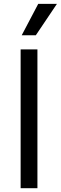

<svg xmlns="http://www.w3.org/2000/svg" viewBox="-20 -986 318 1006"><path d="M176.1 -727.3V0H88.1V-727.3ZM93.7 -801.1 180.4 -965.9H278.4L167.6 -801.1Z"/></svg>

Font: Inter Alia
Style: Regular
Weight: 400
Designer: Rasmus Andersson (Latin, Greek, Cyrillic etc.) and Evan from Shavian.info (Shavian, old style figures)
Foundry: Shavian.info
Version: Version 0.001;git-37ab20767